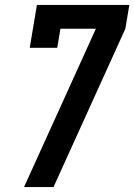

<svg xmlns="http://www.w3.org/2000/svg" viewBox="-20 -755 542 775"><path d="M77 0 304 -500 367 -639H224L211 -562H100L129 -735H502L486 -639L196 0Z"/></svg>

Font: Iosevka Gothic
Style: Bold Italic
Weight: 700
Italic angle: -9°
Monospace: yes
Designer: Belleve Invis
Foundry: Belleve Invis
Version: Version 15.5.1; ttfautohint (v1.8.4)